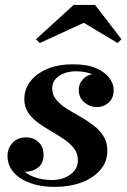

<svg xmlns="http://www.w3.org/2000/svg" viewBox="-20 -724 497 754"><path d="M195 10Q141.5 10 99.8 -4.8Q58 -19.5 33.8 -47Q9.5 -74.5 9.5 -111.5Q9.5 -141.5 29.2 -163Q49 -184.5 82 -184.5Q112 -184.5 131.5 -165.8Q151 -147 151 -115.5Q151 -83 129.8 -66.2Q108.5 -49.5 80.5 -49.5Q61 -49.5 45.2 -58Q29.5 -66.5 20 -80.8Q10.5 -95 10.5 -111.5H47Q47 -82.5 65.2 -61.2Q83.5 -40 114.5 -28.5Q145.5 -17 184.5 -17Q211 -17 234 -26.2Q257 -35.5 271.5 -52.8Q286 -70 286 -94.5Q286 -121 270.8 -141Q255.5 -161 231.5 -177.2Q207.5 -193.5 180.5 -209Q153.5 -224.5 129.5 -242Q105.5 -259.5 90.5 -282Q75.5 -304.5 75.5 -334.5Q75.5 -373 99 -404Q122.5 -435 165.2 -453.2Q208 -471.5 266 -471.5Q322.5 -471.5 357.8 -456Q393 -440.5 409.8 -417.2Q426.5 -394 426.5 -370.5Q426.5 -338 406.5 -320.8Q386.5 -303.5 361.5 -303.5Q333.5 -303.5 311.5 -321.5Q289.5 -339.5 289.5 -371.5Q289.5 -397 308 -415.2Q326.5 -433.5 356.5 -433.5Q382 -433.5 403.8 -416Q425.5 -398.5 425.5 -370.5H393Q393 -388.5 379.2 -405.5Q365.5 -422.5 339.8 -433.2Q314 -444 278.5 -444Q251.5 -444 230.5 -435.8Q209.5 -427.5 197.2 -412.5Q185 -397.5 185 -377Q185 -351.5 200.8 -332.5Q216.5 -313.5 241 -298Q265.5 -282.5 293.2 -267Q321 -251.5 345.5 -233Q370 -214.5 385.8 -190.2Q401.5 -166 401.5 -132Q401.5 -89 374.2 -57Q347 -25 300.2 -7.5Q253.5 10 195 10ZM136 -555 121.5 -570 269 -704.5H353.5L457 -570L442 -555L309 -634.5Z"/></svg>

Font: Bodoni Moda 9pt
Style: Bold Italic
Weight: 700
Italic angle: -13°
Designer: Owen Earl
Foundry: indestructible type
Version: Version 2.004